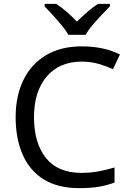

<svg xmlns="http://www.w3.org/2000/svg" viewBox="-20 -964 672 994"><path d="M403 -645Q288 -645 222 -568Q156 -491 156 -357Q156 -224 217.5 -146.5Q279 -69 402 -69Q449 -69 491 -77Q533 -85 573 -97V-19Q533 -4 490.5 3Q448 10 389 10Q280 10 207 -35Q134 -80 97.5 -163Q61 -246 61 -358Q61 -466 100.5 -548.5Q140 -631 217 -677.5Q294 -724 404 -724Q517 -724 601 -682L565 -606Q532 -621 491.5 -633Q451 -645 403 -645ZM334 -784Q321 -807 299 -833.5Q277 -860 253 -886Q229 -912 211 -931V-944H271Q297 -927 325 -903Q353 -879 378 -852Q405 -879 433 -903Q461 -927 487 -944H549V-931Q530 -912 505.5 -886Q481 -860 458.5 -833.5Q436 -807 424 -784Z"/></svg>

Font: Noto Sans Siddham
Style: Regular
Weight: 400
Designer: Monotype Design Team
Foundry: Monotype Imaging Inc.
Version: Version 2.004; ttfautohint (v1.8.4.7-5d5b)